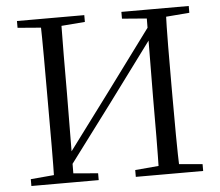

<svg xmlns="http://www.w3.org/2000/svg" viewBox="-52 -786 966 844"><g transform="rotate(-5 431.5 -364.0)"><path d="M154.9 0Q156.9 -83.6 157 -167.7Q157.1 -251.7 157.1 -336.8V-391.1Q157.1 -476.1 157 -560.4Q156.9 -644.8 154.9 -728H246.3Q245.1 -645.2 244.6 -560.7Q244.1 -476.1 244.1 -391.1L241 0ZM616.6 0Q618.6 -83.6 619.1 -168.6Q619.6 -253.5 619.6 -343.2L622.7 -728H708.8Q705.8 -645.2 705.3 -560.7Q704.8 -476.1 704.8 -391.1V-336.8Q704.8 -252.2 705.3 -168.1Q705.8 -84.1 708.8 0ZM52.8 0V-30.1L189.7 -42.1H210.4L349.9 -30.1V0ZM52.8 -698V-728H349.9V-698L210.4 -686.9H189.7ZM513.6 0V-30.1L652.1 -42.1H673.2L810.8 -30.1V0ZM513.6 -698V-728H810.8V-698L673.2 -686.9H652.1ZM213.1 -43.3 197.2 -92.2 208.9 -92 428.6 -386.8 648.5 -684.3 667.3 -636.3H654.5L430.9 -334.2Z"/></g></svg>

Font: Noto Serif HK
Style: Regular
Weight: 200
Designer: Ryoko NISHIZUKA 西塚涼子 (kana & ideographs); Frank Grießhammer (Latin, Greek & Cyrillic); Wenlong ZHANG 张文龙 (bopomofo); San
Foundry: Adobe
Version: Version 2.001;hotconv 1.1.0;makeotfexe 2.6.0